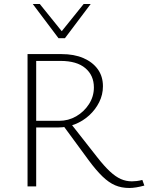

<svg xmlns="http://www.w3.org/2000/svg" viewBox="-20 -927 738 955"><path d="M117 0V-658H285Q349 -658 395 -638Q441 -618 466.5 -582.5Q492 -547 492 -498Q492 -456 473.5 -419Q455 -382 424 -353.5Q393 -325 353 -309Q313 -293 269 -293H135V-326H274Q320 -326 359 -348.5Q398 -371 422.5 -409Q447 -447 447 -492Q447 -552 404.5 -588Q362 -624 281 -624H160V0ZM623 8Q584 8 552.5 -5.5Q521 -19 489.5 -49.5Q458 -80 421 -130L291 -307L327 -319L462 -147Q498 -101 526.5 -74.5Q555 -48 581 -36.5Q607 -25 636 -25Q646 -25 659.5 -26.5Q673 -28 688 -32L698 -4Q676 2 657.5 5Q639 8 623 8ZM271 -737 280 -763 396 -907H431L303 -737ZM271 -737 143 -907H178L295 -762L303 -737Z"/></svg>

Font: Ysabeau Infant ExtraLight
Style: Regular
Weight: 250
Designer: Christian Thalmann (Catharsis Fonts)
Version: Version 2.001;gftools[0.9.30]; featfreeze: ss01,ss02,lnum